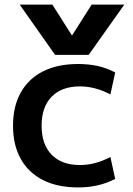

<svg xmlns="http://www.w3.org/2000/svg" viewBox="-20 -810 582 840"><path d="M66 -790H209L294 -656H296L381 -790H524L368 -570H221ZM322 10Q232 10 168.5 -22Q105 -54 71 -114.5Q37 -175 37 -260Q37 -345 71 -405.5Q105 -466 168.5 -498Q232 -530 322 -530Q367 -530 406.5 -521.5Q446 -513 484 -493L463 -397Q428 -415 395.5 -423.5Q363 -432 330 -432Q250 -432 206 -387Q162 -342 162 -260Q162 -178 206 -133Q250 -88 330 -88Q363 -88 395.5 -96.5Q428 -105 463 -123L484 -27Q446 -8 406.5 1Q367 10 322 10Z"/></svg>

Font: M PLUS 2 SemiBold
Style: Regular
Weight: 600
Designer: Coji Morishita
Foundry: UNDERFOREST DESIGN
Version: Version 1.001